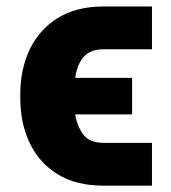

<svg xmlns="http://www.w3.org/2000/svg" viewBox="-20 -566 532 596"><path d="M301.3 -122.6H451.7V10.3H301.3Q216.3 10.3 158.9 -25.1Q101.6 -60.5 72.3 -121.8Q43 -183.1 43 -260.7V-273.9Q43 -351.1 72.3 -412.6Q101.6 -474.1 159.2 -510Q216.8 -545.9 301.3 -545.9H451.7V-413.1H301.3Q259.8 -412.6 239.5 -389.2Q219.2 -365.7 213.4 -324.2H390.1V-210.9H213.4Q218.8 -175.8 238 -149.2Q257.3 -122.6 301.3 -122.6Z"/></svg>

Font: Inter Extra Bold
Style: Regular
Weight: 800
Designer: Rasmus Andersson
Foundry: rsms
Version: Version 4.000;git-3c8e0fc